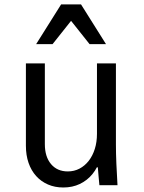

<svg xmlns="http://www.w3.org/2000/svg" viewBox="-20 -821 640 851"><path d="M493.8 -180V-540H409.8V-228Q409.8 -191.4 400.2 -160.9Q390.6 -130.4 373.3 -108.2Q356 -86 332.4 -73.6Q308.8 -61.2 280.4 -61.2Q233.6 -61.2 206.2 -93.7Q178.8 -126.2 178.8 -182V-540H94.8V-175Q94.8 -133 106.6 -99Q118.4 -65 140.2 -40.8Q162 -16.6 192.6 -3.3Q223.2 10 260.8 10Q301 10 333.8 -5.6Q366.6 -21.2 389.6 -49.3Q412.6 -77.4 425.3 -118Q438 -158.6 438 -208L383.6 -79.4H413.6Q415 -60 416.8 -40.4Q418.6 -20.8 420.6 0H500.8Q497.8 -48 495.8 -95Q493.8 -142 493.8 -180ZM140.2 -625.4H213L295 -728.6L377 -625.4H449.8L339.2 -801.4H250.8Z"/></svg>

Font: CommitMonoV143 ExtLt
Style: Regular
Weight: 200
Monospace: yes
Designer: Eigil Nikolajsen
Foundry: Eigil Nikolajsen
Version: Version 1.143